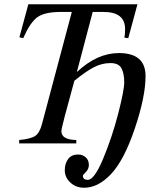

<svg xmlns="http://www.w3.org/2000/svg" viewBox="-20 -673 763 901"><path d="M341 -336H342Q436 -424 538 -424Q663 -424 663 -316Q663 -219 612.5 -69.5Q562 80 500 145Q440 208 375 208Q336 208 310 183.5Q284 159 284 126Q284 94 300 73Q316 52 346 52Q367 52 382 65Q397 78 397 101Q397 120 383 134Q369 148 369 152Q369 171 392 171Q423 171 465 69.5Q507 -32 535 -141Q563 -250 563 -287Q563 -328 550 -352.5Q537 -377 498 -377Q458 -377 420.5 -357.5Q383 -338 329 -294L284 -128Q268 -66 268 -58Q268 -17 338 -16V0H70V-16Q124 -21 145 -35Q166 -49 177 -91L317 -617H266Q189 -617 155 -592Q121 -567 89 -494L71 -498L113 -653H625L582 -494L564 -496Q567 -513 567 -537Q567 -617 465 -617H415Z"/></svg>

Font: STIX
Style: Italic
Weight: 400
Italic angle: -16.33°
Designer: MicroPress Inc., with final additions and corrections provided by Coen Hoffman, Elsevier (retired)
Version: Version 1.1.1